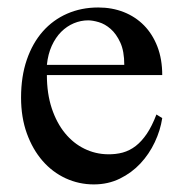

<svg xmlns="http://www.w3.org/2000/svg" viewBox="-20 -481 484 516"><path d="M416 -163.6Q411.1 -130.9 396 -98.9Q380.9 -66.9 357.4 -41.7Q334 -16.6 302.2 -1Q270.5 14.6 231.9 14.6Q192.4 14.6 156.7 -1.7Q121.1 -18.1 94.5 -48.6Q67.9 -79.1 52.2 -122.3Q36.6 -165.5 36.6 -218.8Q36.6 -275.4 52 -320.3Q67.4 -365.2 95 -396.5Q122.6 -427.7 160.6 -444.3Q198.7 -460.9 244.1 -460.9Q281.2 -460.9 312.7 -448.5Q344.2 -436 367.2 -412.6Q390.1 -389.2 403.1 -355.5Q416 -321.8 416 -279.3H106Q106 -229.5 119.1 -189.9Q132.3 -150.4 154.8 -123Q177.2 -95.7 206.8 -81.3Q236.3 -66.9 269 -66.4Q291 -65.9 309.8 -71Q328.6 -76.2 344.7 -88.6Q360.8 -101.1 374.8 -121.8Q388.7 -142.6 400.4 -173.3ZM314 -306.6Q314 -343.8 303.2 -366.9Q292.5 -390.1 277.3 -403.3Q262.2 -416.5 245.6 -421.4Q229 -426.3 216.8 -426.3Q197.3 -426.3 178.5 -418.5Q159.7 -410.6 144.5 -395.5Q129.4 -380.4 119.1 -357.9Q108.9 -335.4 106 -306.6Z"/></svg>

Font: Doulos SIL CyrE
Style: Regular
Weight: 400
Designer: Walt Agee, Victor Gaultney, Peter Martin, Debbi Hosken, Becca Hirsbrunner
Foundry: SIL International
Version: Version 5.000